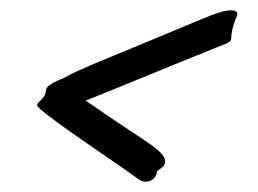

<svg xmlns="http://www.w3.org/2000/svg" viewBox="-20 -489 500 372"><path d="M284 -157C294 -165 300 -167 300 -176C300 -190 281 -203 253 -222C190 -263 166 -281 146 -294C209 -319 285 -351 397 -396C417 -404 428 -407 428 -414C428 -437 440 -458 440 -462C440 -469 430 -469 426 -469C408 -469 371 -452 330 -435C185 -374 137 -357 102 -337C95 -335 74 -325 71 -319C68 -314 69 -309 67 -305C61 -294 52 -291 52 -285C52 -276 165 -200 220 -162C249 -142 251 -137 263 -137C274 -137 284 -146 284 -157Z"/></svg>

Font: Oregano
Style: Italic
Weight: 400
Italic angle: -12°
Designer: Astigmatic (AOETI)
Foundry: Astigmatic (AOETI)
Version: Version 1.000